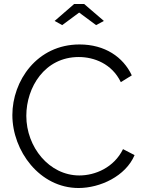

<svg xmlns="http://www.w3.org/2000/svg" viewBox="-20 -937 726 963"><path d="M292 -811 377 -874 462 -811 501 -832 402 -917H352L254 -832ZM42 -360C42 -180 179 6 374 6C482 6 610 -53 655 -159L597 -189C552 -97 458 -57 378 -57C227 -57 112 -199 112 -356C112 -499 204 -651 375 -651C451 -651 541 -618 586 -525L641 -559C598 -651 506 -714 379 -714C165 -714 42 -531 42 -360Z"/></svg>

Font: Raleway Reg
Style: Regular
Weight: 400
Designer: Matt McInerney, Pablo Impallari, Rodrigo Fuenzalida
Foundry: Matt McInerney, Pablo Impallari, Rodrigo Fuenzalida
Version: Version 3.00 July 28, 2015